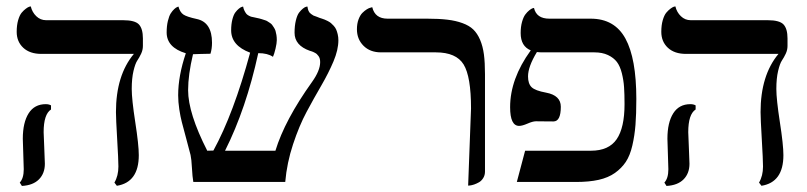

<svg xmlns="http://www.w3.org/2000/svg" viewBox="-20 -580 2573 612"><path d="M119.1 -158.7Q119.1 -149.4 121.1 -108.6Q123 -67.9 123 -58.1Q123 -27.3 104.2 -8.3Q85.4 10.7 49.8 12.7L43 2Q55.7 -11.7 55.7 -40.5Q55.7 -49.8 54.2 -89.1Q52.7 -128.4 52.7 -137.7Q52.7 -189.5 71.3 -218.8Q89.8 -248 126 -248Q135.7 -248 142.6 -244.1V-231Q119.1 -215.8 119.1 -158.7ZM399.9 -296.4Q399.9 -263.7 411.1 -190.9Q422.4 -118.2 422.4 -85.4Q422.4 1 352.5 12.2L344.7 2Q357.4 -19.5 357.4 -49.3Q357.4 -70.3 353.5 -136Q349.6 -201.7 349.6 -222.7Q349.6 -339.8 406.7 -408.2H111.8Q75.2 -408.2 54.2 -427.7Q33.2 -447.3 33.2 -478.5Q33.2 -499.5 37.8 -515.6Q42.5 -531.7 49.1 -539.6Q55.7 -547.4 62.3 -552.2Q68.8 -557.1 73.2 -558.6L78.1 -559.6Q82.5 -541 95.7 -528.3Q108.9 -515.6 127 -515.6H372.6Q410.2 -515.6 422.9 -502Q435.5 -488.3 435.5 -457.5V-433.6Q435.5 -420.9 429.9 -408.9Q424.3 -397 417.7 -387.2Q411.1 -377.4 405.5 -353.8Q399.9 -330.1 399.9 -296.4Z M1058.6 -451.7Q1058.6 -421.4 1043 -384.3Q1027.3 -347.2 1004.2 -307.4Q981 -267.6 957.3 -223.4Q933.6 -179.2 914.1 -120.1Q894.5 -61 889.2 0H596.2Q593.3 -16.1 591.8 -44.7Q590.3 -73.2 587.4 -85.9Q582 -106.9 573 -140.4Q564 -173.8 559.6 -190.7Q555.2 -207.5 551.5 -231.4Q547.9 -255.4 547.9 -276.4Q547.9 -337.9 572.3 -410.2Q511.2 -428.7 511.2 -476.6Q511.2 -497.1 515.1 -513.2Q519 -529.3 524.4 -537.6Q529.8 -545.9 535.4 -551Q541 -556.2 544.9 -557.6L548.8 -559.1Q553.7 -541 564.5 -533.7Q575.2 -526.4 606.9 -519.5Q655.8 -509.3 655.8 -443.8Q655.8 -424.8 650.9 -408.7Q635.7 -408.7 619.1 -408Q602.5 -407.2 595.2 -407.2Q579.6 -341.8 579.6 -292.5Q579.6 -219.2 640.6 -99.6L660.2 -100.1Q724.6 -217.8 777.3 -412.1Q716.8 -434.6 716.8 -483.4Q716.8 -502.9 720.7 -518.1Q724.6 -533.2 730.2 -540.5Q735.8 -547.9 741.5 -552.5Q747.1 -557.1 751 -558.1L754.9 -559.1Q756.3 -551.3 759.5 -545.2Q762.7 -539.1 765.4 -535.9Q768.1 -532.7 773.2 -530Q778.3 -527.3 781.2 -526.6Q784.2 -525.9 790.3 -524.7Q796.4 -523.4 798.3 -522.9Q799.3 -522.9 806.2 -521.2Q813 -519.5 814.7 -518.8Q816.4 -518.1 823 -516.1Q829.6 -514.2 831.8 -512.5Q834 -510.7 839.4 -507.6Q844.7 -504.4 847.2 -501Q849.6 -497.6 853 -492.4Q856.4 -487.3 858.2 -481.7Q859.9 -476.1 861.1 -468.5Q862.3 -460.9 862.3 -452.1Q862.3 -442.4 858.2 -424.8Q854 -407.2 850.1 -398.9Q833 -410.6 803.2 -410.6Q764.6 -233.4 697.3 -99.6H857.9Q887.7 -197.3 974.6 -318.8Q1000.5 -355 1000.5 -381.8Q1000.5 -387.7 999.3 -392.6Q998 -397.5 995.4 -401.1Q992.7 -404.8 990.2 -407.2Q987.8 -409.7 983.9 -411.6Q980 -413.6 978 -414.6Q976.1 -415.5 972.2 -416.7Q968.3 -418 967.8 -418Q918.9 -435.1 918.9 -475.6Q918.9 -498 923.1 -514.9Q927.2 -531.7 933.3 -539.8Q939.5 -547.9 945.6 -552.7Q951.7 -557.6 956.1 -558.6L960 -559.1Q960.9 -551.3 963.4 -545.4Q965.8 -539.6 971.4 -535.6Q977.1 -531.7 979 -530.5Q981 -529.3 990.2 -526.4L999 -522.9Q999.5 -522.9 1005.6 -520.8Q1011.7 -518.6 1014.6 -517.6Q1017.6 -516.6 1024.2 -513.2Q1030.8 -509.8 1034.7 -506.6Q1038.6 -503.4 1043.7 -497.8Q1048.8 -492.2 1051.5 -486.1Q1054.2 -480 1056.4 -470.9Q1058.6 -461.9 1058.6 -451.7Z M1472.2 11.7 1481.4 -234.4Q1481.4 -335.9 1457.8 -374.5Q1434.1 -413.1 1369.1 -413.1H1194.3Q1159.7 -413.1 1138.7 -434.1Q1117.7 -455.1 1117.7 -486.8Q1117.7 -504.4 1122.8 -518.1Q1127.9 -531.7 1135 -538.8Q1142.1 -545.9 1149.2 -550.3Q1156.2 -554.7 1161.6 -555.7L1166.5 -557.1Q1175.3 -520.5 1215.3 -520.5H1341.3Q1378.9 -520.5 1405.8 -517.3Q1432.6 -514.2 1454.1 -506.3Q1475.6 -498.5 1488.5 -486.1Q1501.5 -473.6 1510.3 -453.1Q1519 -432.6 1522.5 -406.5Q1525.9 -380.4 1525.9 -343.8V-33.2Q1525.9 -21.5 1520.3 -12.5Q1514.6 -3.4 1506.8 1Q1499 5.4 1491.2 8.1Q1483.4 10.7 1478 11.2Z M1970.7 -248Q1970.7 -280.3 1969.2 -302Q1967.8 -323.7 1962.2 -346.4Q1956.5 -369.1 1946.3 -382.6Q1936 -396 1918 -404.5Q1899.9 -413.1 1874.5 -413.1H1709Q1699.7 -413.1 1691.4 -414.1Q1663.1 -367.7 1663.1 -336.4Q1663.1 -313 1674.6 -302Q1686 -291 1720.7 -284.7Q1767.6 -275.9 1767.6 -239.7Q1767.6 -192.9 1744.1 -192.9Q1737.8 -192.9 1718.3 -193.1Q1698.7 -193.4 1688.5 -193.4Q1678.2 -193.4 1661.4 -186Q1644.5 -178.7 1634.8 -178.7Q1606 -178.7 1606 -238.3Q1606 -328.6 1671.4 -418.9Q1671.4 -418.9 1671.9 -419.4Q1639.6 -432.6 1639.6 -474.6Q1639.6 -494.6 1644 -510.3Q1648.4 -525.9 1654.5 -533.9Q1660.6 -542 1667 -547.1Q1673.3 -552.2 1677.7 -553.7L1682.1 -554.7Q1689.9 -520.5 1731 -520.5H1862.8Q1939 -520.5 1973.6 -457Q2008.3 -393.6 2008.3 -264.6Q2008.3 -216.3 2005.6 -182.1Q2002.9 -147.9 1995.6 -116.2Q1988.3 -84.5 1974.9 -64.2Q1961.4 -43.9 1940.2 -28.8Q1918.9 -13.7 1888.4 -6.8Q1857.9 0 1816.4 0H1627.4L1653.8 -99.6H1863.8Q1920.4 -99.6 1945.6 -136.2Q1970.7 -172.9 1970.7 -248Z M2173.8 -158.7Q2173.8 -149.4 2175.8 -108.6Q2177.7 -67.9 2177.7 -58.1Q2177.7 -27.3 2158.9 -8.3Q2140.1 10.7 2104.5 12.7L2097.7 2Q2110.4 -11.7 2110.4 -40.5Q2110.4 -49.8 2108.9 -89.1Q2107.4 -128.4 2107.4 -137.7Q2107.4 -189.5 2126 -218.8Q2144.5 -248 2180.7 -248Q2190.4 -248 2197.3 -244.1V-231Q2173.8 -215.8 2173.8 -158.7ZM2454.6 -296.4Q2454.6 -263.7 2465.8 -190.9Q2477.1 -118.2 2477.1 -85.4Q2477.1 1 2407.2 12.2L2399.4 2Q2412.1 -19.5 2412.1 -49.3Q2412.1 -70.3 2408.2 -136Q2404.3 -201.7 2404.3 -222.7Q2404.3 -339.8 2461.4 -408.2H2166.5Q2129.9 -408.2 2108.9 -427.7Q2087.9 -447.3 2087.9 -478.5Q2087.9 -499.5 2092.5 -515.6Q2097.2 -531.7 2103.8 -539.6Q2110.4 -547.4 2116.9 -552.2Q2123.5 -557.1 2127.9 -558.6L2132.8 -559.6Q2137.2 -541 2150.4 -528.3Q2163.6 -515.6 2181.6 -515.6H2427.2Q2464.8 -515.6 2477.5 -502Q2490.2 -488.3 2490.2 -457.5V-433.6Q2490.2 -420.9 2484.6 -408.9Q2479 -397 2472.4 -387.2Q2465.8 -377.4 2460.2 -353.8Q2454.6 -330.1 2454.6 -296.4Z"/></svg>

Font: Libertinage
Style: f
Weight: 400
Designer: OSP
Foundry: OSP
Version: Version 1.0; 2008; OFL relea